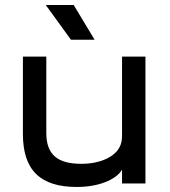

<svg xmlns="http://www.w3.org/2000/svg" viewBox="-20 -729 676 763"><path d="M285 14C390 14 450 -26 465 -55V0H558V-504H465V-202C465 -191 465 -178 463 -167C452 -107 378 -78 304 -78C210 -78 164 -113 164 -201V-504H71V-197C71 -52 141 14 285 14ZM162 -709 262 -571H356L273 -709Z"/></svg>

Font: Hibana 45 SubMedium
Style: Regular
Weight: 500
Width: 6
Designer: pygmalion
Foundry: ybstudio
Version: Version 2021.007;FEAKit 1.0